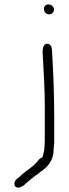

<svg xmlns="http://www.w3.org/2000/svg" viewBox="-20 -677 323 896"><path d="M55 196C66 203 79 195 90 189C107 172 128 157 147 141H148C157 136 162 131 168 125H169C201 103 230 74 230 22V21C231 14 232 8 232 1V-1C233 -3 233 -6 233 -9V-129C233 -234 229 -337 223 -436C223 -457 216 -473 200 -473C186 -473 179 -457 179 -438V-430C183 -349 189 -270 189 -184V-17C189 -13 189 -10 188 -4C188 2 188 8 187 15C187 28 182 38 181 48C181 58 170 61 165 64C156 75 145 88 132 99C110 115 86 133 67 152H66L56 160C46 171 43 188 55 196ZM185 -635C185 -621 196 -610 210 -610C221 -610 232 -620 232 -632C232 -644 221 -656 208 -656H207L205 -657C194 -656 185 -648 185 -635Z"/></svg>

Font: Scribbler
Style: Lt
Weight: 300
Designer: Mew Too
Foundry: Cannot Into Space Fonts
Version: Version 1.001